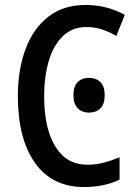

<svg xmlns="http://www.w3.org/2000/svg" viewBox="-20 -744 550 774"><path d="M328 -635Q271 -635 233 -598Q195 -561 176.5 -498Q158 -435 158 -356Q158 -227 203 -153.5Q248 -80 332 -80Q367 -80 399 -88.5Q431 -97 462 -110V-20Q401 10 319 10Q190 10 121 -87.5Q52 -185 52 -357Q52 -462 82.5 -545Q113 -628 174 -676Q235 -724 325 -724Q411 -724 483 -684L449 -599Q422 -615 392 -625Q362 -635 328 -635ZM276 -360Q276 -396 293 -413Q310 -430 339 -430Q367 -430 384.5 -413.5Q402 -397 402 -360Q402 -324 384.5 -307Q367 -290 339 -290Q311 -290 293.5 -307.5Q276 -325 276 -360Z"/></svg>

Font: Noto Sans Condensed Medium
Style: Regular
Weight: 500
Width: 3
Designer: Monotype Design Team
Foundry: Monotype Imaging Inc.
Version: Version 2.013; ttfautohint (v1.8.4.7-5d5b)